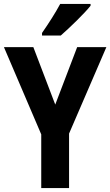

<svg xmlns="http://www.w3.org/2000/svg" viewBox="-20 -953 559 973"><path d="M439 -924V-933H285C261 -888 227 -835 193 -786V-773H288C335 -814 409 -886 439 -924ZM260 -423 149 -714H0L189 -272V0H330V-276L519 -714H371Z"/></svg>

Font: Noto Sans Devanagari UI Condensed
Style: Bold
Weight: 700
Width: 3
Designer: Jelle Bosma - Monotype Design Team
Foundry: Monotype Imaging Inc.
Version: Version 2.004